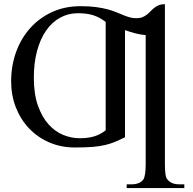

<svg xmlns="http://www.w3.org/2000/svg" viewBox="-20 -708 949 942"><path d="M498.5 -600.6Q483.4 -611.8 468.8 -619.9Q454.1 -627.9 438 -633.1Q421.9 -638.2 403.3 -640.6Q384.8 -643.1 362.3 -643.1Q314.5 -643.1 274.7 -621.1Q234.9 -599.1 206.3 -558.1Q177.7 -517.1 161.9 -458.5Q146 -399.9 146 -327.1Q146 -246.6 166 -190.2Q186 -133.8 218 -98.1Q250 -62.5 290 -46.1Q330.1 -29.8 370.1 -29.8Q413.1 -29.8 443.4 -39.3Q473.6 -48.8 498.5 -68.8ZM648.9 -618.7Q666.5 -618.7 679 -623.8Q691.4 -628.9 700.9 -636.5Q710.4 -644 719 -653.1Q727.5 -662.1 737.1 -669.7Q746.6 -677.2 759 -682.4Q771.5 -687.5 789.1 -687.5V97.2Q789.1 128.4 792 147.9Q794.9 167.5 803.2 174.3Q821.3 196.3 859.4 196.3H884.3V214.8H601.6V196.3H625.5Q646 196.3 661.1 189.9Q676.3 183.6 685.1 169.9Q689 162.1 691.9 144.3Q694.8 126.5 694.8 97.2V-535.6Q668.5 -538.1 644.8 -544.2Q621.1 -550.3 593.3 -560.1V-34.7Q566.9 -21.5 544.7 -12.2Q522.5 -2.9 496.1 3.4Q469.7 9.8 434.6 12.7Q399.4 15.6 347.2 15.6Q279.8 15.6 222.4 -9Q165 -33.7 123.3 -77.4Q81.5 -121.1 58.1 -180.4Q34.7 -239.7 34.7 -309.6Q34.7 -384.8 58.6 -451.7Q82.5 -518.6 127 -568.8Q171.4 -619.1 234.4 -648.4Q297.4 -677.7 376 -677.7Q418.9 -677.7 450.9 -673.3Q482.9 -668.9 507.3 -662.4Q531.7 -655.8 550.3 -648.2Q568.8 -640.6 584.7 -634Q600.6 -627.4 616 -623Q631.3 -618.7 648.9 -618.7Z"/></svg>

Font: Doulos SIL Compact
Style: Regular
Weight: 400
Designer: Walt Agee, Victor Gaultney, Peter Martin, Debbi Hosken
Foundry: SIL International
Version: Version 4.110; 2011; Maintenance release ; LnSpcTght